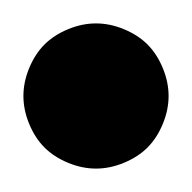

<svg xmlns="http://www.w3.org/2000/svg" viewBox="-82 -144 164 164"><path d="M57 -86Q62 -74 62 -62Q62 -50 57 -38Q52 -26 44 -18Q36 -10 24 -5Q12 0 0 0Q-12 0 -24 -5Q-36 -10 -44 -18Q-52 -26 -57 -38Q-62 -50 -62 -62Q-62 -74 -57 -86Q-52 -98 -44 -106Q-36 -114 -24 -119Q-12 -124 0 -124Q12 -124 24 -119Q36 -114 44 -106Q52 -98 57 -86Z"/></svg>

Font: DSEG14 Modern
Style: Light
Weight: 300
Designer: Keshikan(Twitter:@keshinomi_88pro)
Version: Version 0.46